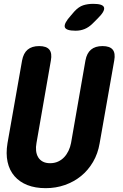

<svg xmlns="http://www.w3.org/2000/svg" viewBox="-20 -970 640 1000"><path d="M95 -655Q102 -693 124 -711.5Q146 -730 184 -730Q222 -730 237 -711.5Q252 -693 245 -655L170 -225Q166 -204 168 -185Q170 -166 178.5 -151.5Q187 -137 202.5 -128.5Q218 -120 241 -120Q264 -120 282.5 -128.5Q301 -137 314.5 -151.5Q328 -166 337 -185Q346 -204 350 -225L425 -655Q432 -693 454 -711.5Q476 -730 514 -730Q552 -730 567 -711.5Q582 -693 575 -655L499 -224Q490 -170 464.5 -126.5Q439 -83 402 -53Q365 -23 318 -6.5Q271 10 218 10Q164 10 123 -6Q82 -22 55.5 -52.5Q29 -83 19.5 -126.5Q10 -170 19 -224ZM374 -810Q323 -810 317.5 -829Q312 -848 349 -889L367 -910Q390 -935 413.5 -942.5Q437 -950 466 -950Q517 -950 522 -930.5Q527 -911 488 -873L463 -848Q443 -828 421 -819Q399 -810 374 -810Z"/></svg>

Font: Maple Mono NL ExtraBold
Style: Italic
Weight: 800
Italic angle: -10°
Monospace: yes
Designer: subframe7536
Version: Version 7.000